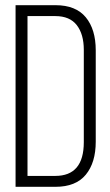

<svg xmlns="http://www.w3.org/2000/svg" viewBox="-20 -720 425 740"><path d="M40 -700H194Q272 -700 310.5 -653.5Q349 -607 349 -526V-174Q349 -93 310.5 -46.5Q272 0 194 0H40ZM86 -42H193Q303 -42 303 -172V-528Q303 -588 276 -623Q249 -658 193 -658H86Z"/></svg>

Font: TypoPRO Bebas Neue
Style: Regular
Weight: 400
Designer: Ryoichi Tsunekawa
Foundry: Ryoichi Tsunekawa
Version: Version 001.003